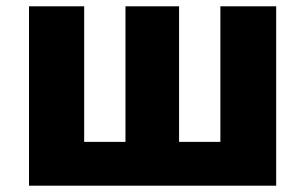

<svg xmlns="http://www.w3.org/2000/svg" viewBox="-20 -589 967 609"><path d="M72 0H856V-569H679V-139H548V-569H378V-139H247V-569H72Z"/></svg>

Font: Noto Sans CJK KR Black
Style: Regular
Weight: 900
Designer: Ryoko NISHIZUKA (kana & ideographs); Paul D. Hunt (Latin, Greek & Cyrillic); Wenlong ZHANG (bopomofo); Sandoll Communica
Foundry: Adobe Systems Incorporated
Version: Version 1.004;PS 1.004;hotconv 1.0.82;makeotf.lib2.5.63406